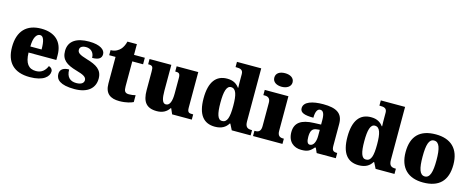

<svg xmlns="http://www.w3.org/2000/svg" viewBox="-37 -1465 5302 2162"><g transform="rotate(15 2613.5 -383.5)"><path d="M320 10C481 10 542 -55 542 -115C542 -141 523 -159 498 -166C476 -113 438 -74 370 -74C284 -74 240 -129 237 -254H561V-309C561 -468 465 -551 308 -551C138 -551 41 -454 41 -266C41 -91 131 10 320 10ZM370 -325H239C239 -425 270 -478 313 -478C353 -478 370 -424 370 -325Z M841 10C997 10 1076 -64 1076 -174C1076 -279 1003 -318 895 -350C802 -378 776 -395 776 -432C776 -465 806 -481 847 -481C901 -481 944 -446 944 -381C1020 -381 1053 -405 1053 -453C1053 -500 1001 -550 864 -550C723 -550 629 -497 629 -378C629 -276 689 -232 811 -197C893 -174 931 -155 931 -117C931 -88 908 -61 844 -61C776 -61 728 -96 728 -188C670 -188 623 -167 623 -109C623 -44 673 10 841 10Z M1364 10C1447 10 1502 -10 1526 -22V-102C1505 -96 1477 -92 1450 -92C1402 -92 1391 -116 1391 -170V-460H1517V-536H1391V-661H1281C1271 -620 1253 -587 1235 -568C1216 -547 1179 -519 1122 -519V-460H1196V-150C1196 -32 1261 10 1364 10Z M1801 10C1872 10 1917 -19 1946 -64H1951L1979 0H2208V-61H2196C2161 -61 2140 -64 2140 -121V-536H1888V-475H1892C1926 -475 1946 -471 1946 -417V-235C1946 -145 1927 -90 1880 -90C1838 -90 1826 -149 1826 -234V-536H1572V-475H1576C1627 -475 1631 -459 1631 -402V-189C1631 -56 1678 10 1801 10Z M2478 10C2556 10 2603 -20 2633 -69H2639L2674 0H2894V-61H2886C2837 -61 2814 -80 2814 -143V-760H2531V-699H2539C2583 -699 2619 -693 2619 -641V-596C2619 -557 2619 -512 2621 -482H2616C2588 -520 2548 -549 2475 -549C2348 -549 2274 -460 2274 -267C2274 -75 2348 10 2478 10ZM2540 -73C2489 -73 2470 -138 2470 -269C2470 -397 2489 -468 2541 -468C2601 -468 2619 -397 2619 -270C2619 -137 2601 -73 2540 -73Z M3089 -619C3146 -619 3196 -647 3196 -698C3196 -752 3146 -777 3089 -777C3029 -777 2983 -752 2983 -698C2983 -647 3029 -619 3089 -619ZM2922 0H3265V-61H3254C3217 -61 3191 -78 3191 -131V-536H2915V-475H2934C2970 -475 2997 -458 2997 -409V-135C2997 -79 2972 -61 2934 -61H2922Z M3485 10C3556 10 3584 -4 3629 -56H3639L3664 0H3887V-61H3883C3838 -61 3824 -77 3824 -131V-383C3824 -507 3747 -551 3594 -551C3471 -551 3369 -521 3369 -445C3369 -394 3419 -375 3525 -375C3525 -446 3545 -482 3577 -482C3612 -482 3629 -449 3629 -375V-323L3548 -320C3400 -315 3327 -265 3327 -155C3327 -43 3398 10 3485 10ZM3564 -71C3537 -71 3525 -99 3525 -152C3525 -220 3543 -255 3599 -259L3630 -262V-191C3630 -118 3604 -71 3564 -71Z M4155 10C4233 10 4280 -20 4310 -69H4316L4351 0H4571V-61H4563C4514 -61 4491 -80 4491 -143V-760H4208V-699H4216C4260 -699 4296 -693 4296 -641V-596C4296 -557 4296 -512 4298 -482H4293C4265 -520 4225 -549 4152 -549C4025 -549 3951 -460 3951 -267C3951 -75 4025 10 4155 10ZM4217 -73C4166 -73 4147 -138 4147 -269C4147 -397 4166 -468 4218 -468C4278 -468 4296 -397 4296 -270C4296 -137 4278 -73 4217 -73Z M4905 10C5089 10 5185 -83 5185 -271C5185 -459 5080 -551 4908 -551C4724 -551 4628 -459 4628 -271C4628 -83 4733 10 4905 10ZM4907 -61C4847 -61 4826 -134 4826 -271C4826 -409 4846 -479 4906 -479C4966 -479 4988 -409 4988 -271C4988 -134 4967 -61 4907 -61Z"/></g></svg>

Font: Noto Serif Lao Black
Style: Regular
Weight: 900
Designer: Monotype Design Team
Foundry: Monotype Imaging Inc.
Version: Version 2.003